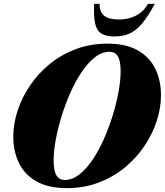

<svg xmlns="http://www.w3.org/2000/svg" viewBox="-20 -955 850 990"><path d="M810 -464Q810 -398 787.8 -330.2Q765.5 -262.5 723.5 -200.5Q681.5 -138.5 622 -90Q562.5 -41.5 487.5 -13.2Q412.5 15 325 15Q230 15 169 -19.2Q108 -53.5 78.2 -113.8Q48.5 -174 48.5 -251Q48.5 -317 70.8 -384.8Q93 -452.5 135 -514.5Q177 -576.5 236.5 -625Q296 -673.5 371 -701.8Q446 -730 533.5 -730Q628.5 -730 689.5 -695.8Q750.5 -661.5 780.2 -601.5Q810 -541.5 810 -464ZM256.5 -128.5Q256.5 -74 271 -50.5Q285.5 -27 314.5 -27Q353 -27 389.2 -55.5Q425.5 -84 457.8 -132Q490 -180 516.2 -239.5Q542.5 -299 561.8 -362Q581 -425 591.5 -483.5Q602 -542 602 -586.5Q602 -641 587.8 -664.5Q573.5 -688 544 -688Q505.5 -688 469.2 -659.5Q433 -631 400.8 -583Q368.5 -535 342.2 -475.5Q316 -416 296.8 -353Q277.5 -290 267 -231.8Q256.5 -173.5 256.5 -128.5ZM594 -854.5Q641 -854.5 680 -874Q719 -893.5 743.5 -935H778Q744 -871.5 713.5 -834.8Q683 -798 649 -782.5Q615 -767 570 -767Q525.5 -767 501.8 -782.5Q478 -798 470.2 -834.8Q462.5 -871.5 465.5 -935H493.5Q493 -892.5 517.8 -873.5Q542.5 -854.5 594 -854.5Z"/></svg>

Font: Newsreader 72pt ExtraBold
Style: Italic
Weight: 800
Italic angle: -17°
Designer: Hugues Gentile
Foundry: Production Type
Version: Version 1.003; ttfautohint (v1.8.3)